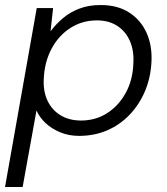

<svg xmlns="http://www.w3.org/2000/svg" viewBox="-38 -528 662 763"><path d="M-18 215 108 -496H173L163 -405H164Q185 -433 213 -456.5Q241 -480 278 -494Q315 -508 362 -508Q429 -508 475 -478.5Q521 -449 544 -398.5Q567 -348 564 -284Q561 -220 538.5 -166.5Q516 -113 477.5 -72.5Q439 -32 388 -10Q337 12 276 12Q235 12 200.5 -2.5Q166 -17 142 -40Q118 -63 107 -89L52 215ZM284 -49Q342 -49 388 -78.5Q434 -108 462 -159.5Q490 -211 492 -277Q495 -327 478 -365.5Q461 -404 427.5 -425.5Q394 -447 347 -447Q289 -447 242 -417Q195 -387 167 -334.5Q139 -282 136 -216Q133 -166 150.5 -128.5Q168 -91 202.5 -70Q237 -49 284 -49Z"/></svg>

Font: DM Sans 28pt Light
Style: Italic
Weight: 300
Italic angle: -10°
Version: Version 4.004;gftools[0.9.30]